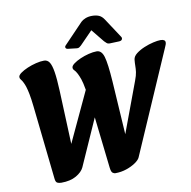

<svg xmlns="http://www.w3.org/2000/svg" viewBox="-96 -997 1098 1106"><g transform="rotate(-10 453.0 -444.0)"><path d="M490 14Q482 14 474 8Q466 2 463 -22L418 -418L405 -490Q398 -531 390.5 -552.5Q383 -574 375 -589Q367 -604 359.5 -611Q352 -618 352 -627Q352 -638 368 -650Q384 -662 408 -672.5Q432 -683 458 -689.5Q484 -696 505 -696Q534 -696 546 -655.5Q558 -615 565 -510L592 -84L539 -74L694 -491Q705 -520 707.5 -539Q710 -558 710 -574.5Q710 -591 712 -611Q714 -630 734 -645.5Q754 -661 781.5 -672.5Q809 -684 835.5 -690Q862 -696 878 -696Q906 -696 906 -678Q906 -672 903.5 -665Q901 -658 896 -647L637 -52Q631 -38 608.5 -22.5Q586 -7 555 3.5Q524 14 490 14ZM174 14Q159 14 150 9Q141 4 139 -15L92 -447Q87 -493 81.5 -520.5Q76 -548 71 -563.5Q66 -579 61 -589Q54 -604 47.5 -611Q41 -618 41 -627Q41 -638 57.5 -650Q74 -662 98.5 -672.5Q123 -683 149.5 -689.5Q176 -696 197 -696Q217 -696 228.5 -678.5Q240 -661 246.5 -620.5Q253 -580 256 -510L273 -93L215 -81L439 -561L449 -369L308 -52Q296 -26 261.5 -6Q227 14 174 14ZM336 -761Q329 -754 332 -747Q335 -740 345 -739L397 -733Q405 -732 411.5 -736.5Q418 -741 422 -745L496 -821L557 -746Q562 -741 569.5 -734Q577 -727 590 -728L643 -730Q657 -731 660.5 -739Q664 -747 659 -754L584 -868Q571 -888 554 -895Q537 -902 514 -902Q492 -902 475 -895Q458 -888 449 -879Z"/></g></svg>

Font: Alkatra
Style: Regular
Weight: 400
Designer: Suman Bhandary
Version: Version 1.100;gftools[0.9.22]